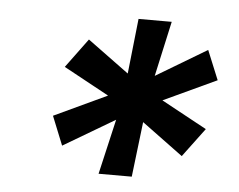

<svg xmlns="http://www.w3.org/2000/svg" viewBox="-38 -773 620 498"><g transform="rotate(5 271.5 -523.5)"><path d="M235.4 -318.4 268.6 -461.9 134.8 -382.8 104.5 -458 242.2 -522.5 124 -586.9 180.2 -663.1 288.1 -584 303.7 -727.5H390.1L358.4 -584L490.7 -663.1L522 -586.9L383.8 -522.5L502.4 -458L446.3 -382.8L338.9 -461.9L321.8 -318.4Z"/></g></svg>

Font: Inter Semi Bold
Style: Italic
Weight: 600
Italic angle: -9.39999°
Designer: Rasmus Andersson
Foundry: rsms
Version: Version 4.000;git-3c8e0fc